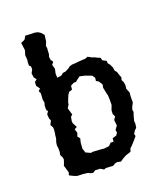

<svg xmlns="http://www.w3.org/2000/svg" viewBox="-133 -798 785 906"><g transform="rotate(-20 259.0 -345.5)"><path d="M244 11 234 15 217 5 192 4 180 12 166 9 157 4 133 1 104 0 90 -5 76 -12 68 -16 72 -30 61 -67 64 -73 71 -94 70 -104 62 -121 65 -135V-152L63 -168L65 -183L71 -201L72 -215L74 -224L76 -244L75 -255L67 -269L77 -289L72 -299L70 -321L79 -335L73 -342V-364L77 -378L74 -393L76 -425L70 -438L80 -448L67 -466L68 -485L80 -494L70 -507L67 -528L76 -545V-560L68 -567V-582L70 -597L68 -619L73 -635L75 -643L70 -680L90 -689L100 -706L115 -705L145 -704L152 -703L163 -700L175 -692L187 -678L183 -647L175 -627L177 -615L176 -605L175 -585L171 -574L173 -558L182 -545L172 -533L178 -511L173 -488L174 -468L194 -470L207 -480L221 -482L240 -492L247 -498L260 -502L277 -503L297 -505L330 -507L342 -512L362 -501L370 -499L384 -492L398 -486L402 -472L420 -463L421 -450L429 -441L437 -424L440 -406L448 -397L454 -378L459 -365L455 -354L462 -340L464 -324L462 -307L471 -286L469 -266V-236L459 -217L455 -204L457 -193L451 -175L445 -152L446 -137L443 -118L433 -109L424 -94L427 -83L411 -64L391 -42L385 -38L379 -21L354 -13L337 -4L321 7L303 3L291 6L280 13ZM268 -78 293 -81 306 -94 320 -93 322 -110 342 -116 350 -128 348 -142 361 -160 358 -188 368 -203 361 -217 362 -236 371 -260V-294L370 -309L367 -320L361 -349L364 -365L352 -384L340 -391L342 -406L333 -420L301 -432L275 -438L257 -425L251 -419H239L222 -410L220 -391L204 -386L195 -373L182 -340L181 -331L171 -315L181 -280L172 -273L168 -252L169 -241L181 -218L168 -211L174 -191L168 -174L178 -162L173 -142L171 -112L178 -91L202 -80L210 -82L247 -80Z"/></g></svg>

Font: Winky Rough
Style: Regular
Weight: 400
Designer: Simon Atzbach
Foundry: typofactur
Version: Version 1.206